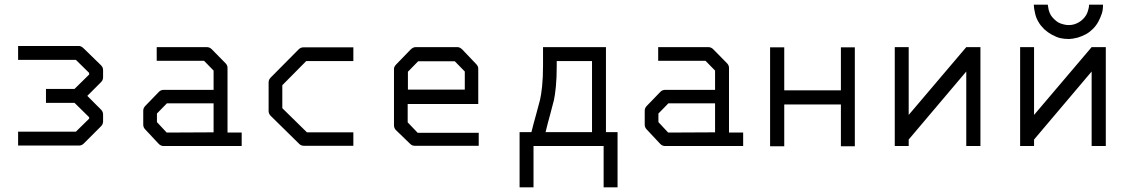

<svg xmlns="http://www.w3.org/2000/svg" viewBox="-20 -679 4900 827"><path d="M58 -52V-112H307L364 -168V-174L301 -236H178V-296H301L364 -358V-365L307 -421H58V-481H320Q330 -481 341 -470L415 -398Q424 -389 424 -377V-346Q424 -334 415 -325L356 -266L415 -207Q424 -198 424 -186V-156Q424 -144 415 -135L341 -61Q332 -52 320 -52Z M900 -109V-234H699L656 -190V-153L698 -108ZM960 -108H1021V-50H685Q673 -50 664 -59L606 -121Q597 -130 597 -142V-202Q597 -214 606 -223L665 -284Q673 -292 686 -292H900V-375L859 -417H655V-476H871Q883 -476 892 -467L951 -407Q960 -398 960 -387Z M1502 -475V-416H1299L1196 -312V-213L1302 -109H1502V-51H1290Q1277 -51 1269 -59L1146 -180Q1137 -189 1137 -201V-324Q1137 -336 1146 -345L1266 -466Q1275 -475 1286 -475Z M1736 -231V-152L1779 -107H2042V-51H1767Q1755 -51 1747 -59L1685 -119Q1677 -127 1677 -140V-382Q1677 -392 1687 -402L1748 -465Q1759 -476 1770 -476H1951Q1961 -476 1972 -465L2031 -403Q2040 -394 2040 -383V-231ZM1737 -293H1982V-371L1939 -415H1781L1737 -370Z M2278 128H2218V-110H2269Q2277.5 -144.5 2289.5 -187Q2301.5 -229.5 2306.2 -249.5Q2311 -269.5 2315 -307.2Q2319 -345 2319 -396V-445V-476H2590V-110H2640V128H2580V-50H2278ZM2330 -110H2530V-416H2378V-394Q2378 -343 2374.2 -305.5Q2370.5 -268 2366 -248.2Q2361.5 -228.5 2349.8 -186.2Q2338 -144 2330 -110Z M3060 -109V-234H2859L2816 -190V-153L2858 -108ZM3120 -108H3181V-50H2845Q2833 -50 2824 -59L2766 -121Q2757 -130 2757 -142V-202Q2757 -214 2766 -223L2825 -284Q2833 -292 2846 -292H3060V-375L3019 -417H2815V-476H3031Q3043 -476 3052 -467L3111 -407Q3120 -398 3120 -387Z M3297 -475H3358V-290H3602V-475H3662V-49H3602V-229H3358V-49H3297Z M4203 -50H4142V-371L3894 -78V-50H3834V-476H3894V-184L4142 -476H4203Z M4433 -659H4493Q4495 -645 4497 -636Q4500 -625 4506 -614Q4510 -607 4520 -597Q4529.5 -587.5 4539 -582Q4547 -577.5 4561 -574Q4571.5 -571 4583 -571Q4595.5 -571 4606 -574Q4616.5 -577 4627 -583Q4636.5 -588.5 4645 -597Q4653.5 -605.5 4659 -615Q4664.5 -624.5 4668 -639Q4671 -649.5 4671 -659H4731Q4731 -636 4726 -621Q4719.5 -601.5 4711 -586Q4701.5 -568.5 4688 -555Q4673.5 -540.5 4658 -532Q4641.5 -523 4622 -517Q4598 -511 4585 -511Q4563.5 -511 4546 -515Q4531.5 -518.5 4510 -530Q4493.5 -539 4478 -553Q4461 -570 4454 -583Q4443.5 -599.5 4439 -619Q4433 -643 4433 -659ZM4743 -50H4682V-371L4434 -78V-50H4374V-476H4434V-184L4682 -476H4743Z"/></svg>

Font: ibm3270
Style: Regular
Weight: 400
Monospace: yes
Version: Version 2.0.3